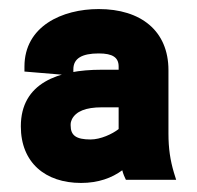

<svg xmlns="http://www.w3.org/2000/svg" viewBox="-20 -741 436 424"><path d="M26 -462C26 -382 80 -337 159 -337C197 -337 227 -348 250 -365C252 -357 255 -350 258 -344H369L364 -360C356 -387 352 -413 352 -446V-586C352 -673 291 -721 198 -721C117 -721 34 -683 34 -594V-583L142 -574V-588C142 -612 161 -623 198 -623C229 -623 242 -614 242 -594V-587H204C109 -587 26 -558 26 -462ZM136 -464C136 -469 136 -471 139 -478C148 -495 169 -504 205 -504H242V-456C228 -445 202 -433 180 -433C148 -433 136 -442 136 -464Z"/></svg>

Font: Asimov Pro
Style: Ult
Weight: 900
Designer: Google
Version: Version 2.000980; 2014